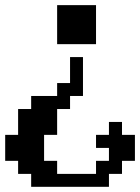

<svg xmlns="http://www.w3.org/2000/svg" viewBox="-20 -720 540 740"><path d="M350.1 -549.8H200.2V-700.2H350.1ZM399.9 -49.8V0H100.1V-49.8H49.8V-100.1H0V-200.2H49.8V-299.8H100.1V-350.1H200.2V-399.9H250V-500H299.8V-350.1H250V-299.8H200.2V-200.2H149.9V-100.1H200.2V-49.8H350.1V-100.1H399.9V-149.9H350.1V-200.2H399.9V-250H450.2V-200.2H500V-100.1H450.2V-49.8Z"/></svg>

Font: Redaction 50
Style: Bold
Weight: 700
Designer: Jeremy Mickel / Forest Young
Foundry: MCKL
Version: Version 2.001;hotconv 1.0.113;makeotfexe 2.5.65598 DEVELOPME